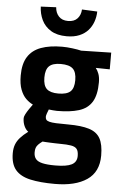

<svg xmlns="http://www.w3.org/2000/svg" viewBox="-62 -766 657 1038"><g transform="rotate(5 266.5 -247.0)"><path d="M275.7 229.3Q195.8 229.3 142.2 217.3Q88.6 205.3 61.7 173.7Q34.9 142 34.9 83.5Q34.9 56.8 42.5 36.5Q50.2 16.1 66.4 -1.9Q82.5 -20 108.2 -39Q94 -49.4 85.6 -68.6Q77.1 -87.9 77.1 -110.9Q77.1 -118.7 84.1 -132.3Q91.2 -145.9 101.3 -160.8Q111.4 -175.8 120.3 -187.6Q100 -197.2 82.1 -214.7Q64.3 -232.2 52.7 -262.2Q41.1 -292.2 41.1 -338.6Q41.1 -402.5 65.4 -440.6Q89.6 -478.7 136.7 -495.9Q183.8 -513.1 251.4 -513.1Q276.9 -513.1 307.1 -509.2Q337.3 -505.4 355 -500.8L517.8 -504.4V-413.6L441.7 -414.9Q451.5 -403.2 458.5 -384.4Q465.5 -365.6 465.5 -338.6Q465.5 -269.8 442.2 -232Q418.9 -194.3 371.8 -179.7Q324.8 -165 252.6 -165Q245.2 -165 231 -166.3Q216.8 -167.7 208.4 -168.7Q204.3 -159.2 200 -146.8Q195.8 -134.3 195.8 -128.8Q195.8 -118.4 200.2 -112.4Q204.7 -106.4 217.3 -102.9Q229.9 -99.4 254.5 -98.3Q279.1 -97.2 319.9 -97.2Q391.2 -97.2 433.4 -84Q475.7 -70.9 494 -38.1Q512.3 -5.2 512.3 54.8Q512.3 144 449.5 186.6Q386.6 229.3 275.7 229.3ZM269.1 129.7Q330.8 129.7 358.4 115.4Q386 101.1 386 67.9Q386 42.4 376.6 30.4Q367.2 18.4 344.9 14.7Q322.7 10.9 285.3 10.9Q275.2 10.9 260.9 10.4Q246.6 9.9 232.3 9.4Q218 8.9 206.4 8.1Q194.8 7.3 189.8 6.9Q175.9 16.9 167.4 25.8Q158.9 34.7 155.6 44.5Q152.3 54.4 152.3 68.5Q152.3 90.8 163.2 104.3Q174 117.8 199.6 123.7Q225.1 129.7 269.1 129.7ZM251.8 -259.1Q297.7 -259.1 317.5 -277.3Q337.2 -295.5 337.2 -339Q337.2 -382.5 317.5 -401Q297.7 -419.5 251.8 -419.5Q208.3 -419.5 188.9 -401Q169.5 -382.5 169.5 -339Q169.5 -295.5 188.9 -277.3Q208.3 -259.1 251.8 -259.1ZM270 -571.5Q217.4 -571.5 183.8 -592.2Q150.2 -612.9 134.1 -646.7Q118.1 -680.4 116.8 -719.1L200 -722.9Q202 -692.8 219.8 -673.6Q237.5 -654.4 270 -654.4Q303.5 -654.4 321.1 -673.9Q338.6 -693.4 340 -722.9L423.2 -719.1Q422.6 -689.7 413.1 -663.1Q403.6 -636.5 385.2 -615.9Q366.8 -595.4 338.3 -583.5Q309.7 -571.5 270 -571.5Z"/></g></svg>

Font: Cairo
Style: Regular
Weight: 400
Designer: Mohamed Gaber, Accademia di Belle Arti di Urbino
Foundry: Kief Type Foundry, Accademia di Belle Arti di Urbino
Version: Version 3.120